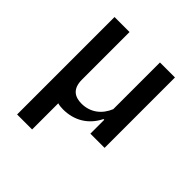

<svg xmlns="http://www.w3.org/2000/svg" viewBox="-192 -662 1004 1004"><g transform="rotate(45 310.0 -160.0)"><path d="M197.5 200V6.5C209 10 222.5 11.5 237.5 11.5C318 11.5 385.5 -26.5 423 -102.5H428.5V0H533.5V-520.5H422.5V-175C398.5 -116 349.5 -78 284.5 -78C237 -78 197.5 -98.5 197.5 -168.5V-520.5H86.5V200Z"/></g></svg>

Font: Monaspace Argon Medium
Style: Regular
Weight: 500
Designer: Riley Cran & the Lettermatic Team
Foundry: Lettermatic
Version: Version 1.000 (Monaspace Argon)